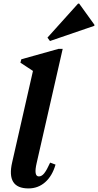

<svg xmlns="http://www.w3.org/2000/svg" viewBox="-20 -1038 547 1072"><path d="M139 14Q14 14 48 -132L164 -642L94 -688L99 -707L306 -765H330L185 -129Q167 -53 197 -53Q213 -53 227 -70.5Q241 -88 260 -130L290 -119Q272 -56 232.5 -21Q193 14 139 14ZM259 -809 245 -828 416 -1018H422L507 -900V-894Z"/></svg>

Font: Platypi SemiBold
Style: Italic
Weight: 600
Italic angle: -13°
Designer: David Sargent
Foundry: Bolt Cutter Type
Version: Version 1.200; ttfautohint (v1.8.4.7-5d5b)